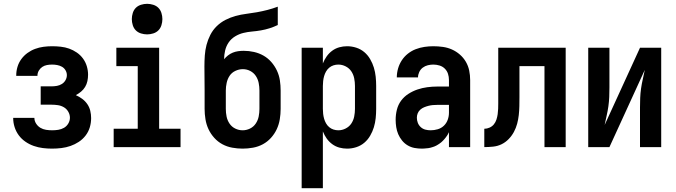

<svg xmlns="http://www.w3.org/2000/svg" viewBox="-20 -770 3540 1005"><path d="M252 8Q228 8 204 5Q180 2 157 -6Q134 -14 113.5 -28Q93 -42 78.5 -61.5Q64 -81 56.5 -104.5Q49 -128 49 -152V-153H160Q160 -137 169 -123Q178 -109 191.5 -101Q205 -93 221 -90.5Q237 -88 253 -88Q269 -88 285 -90.5Q301 -93 315 -101Q329 -109 337.5 -123.5Q346 -138 346 -154Q346 -170 337.5 -185Q329 -200 314.5 -208.5Q300 -217 283.5 -219.5Q267 -222 250 -222H193V-318H250Q264 -318 278 -320.5Q292 -323 304 -330.5Q316 -338 323 -350.5Q330 -363 330 -377Q330 -377 330 -377Q330 -377 330 -377Q330 -390 323 -402Q316 -414 304.5 -420.5Q293 -427 279.5 -429.5Q266 -432 253 -432Q239 -432 225.5 -429.5Q212 -427 201 -419.5Q190 -412 183 -400Q176 -388 176 -374Q176 -374 176 -373.5Q176 -373 176 -373H65Q65 -374 65 -374.5Q65 -375 65 -376Q65 -398 71.5 -420Q78 -442 91.5 -460.5Q105 -479 123.5 -492.5Q142 -506 163.5 -514Q185 -522 207.5 -525Q230 -528 253 -528Q275 -528 298 -525.5Q321 -523 342 -515.5Q363 -508 382 -495Q401 -482 414.5 -463.5Q428 -445 434.5 -423Q441 -401 441 -379Q441 -362 437.5 -345.5Q434 -329 425.5 -315Q417 -301 404.5 -290.5Q392 -280 377 -272Q395 -264 410.5 -252.5Q426 -241 437 -225Q448 -209 452.5 -190Q457 -171 457 -152Q457 -127 450 -103.5Q443 -80 428 -60.5Q413 -41 392.5 -27.5Q372 -14 349 -6Q326 2 301.5 5Q277 8 252 8Z M575 0V-96H701V-424H589V-520H813V-96H925V0ZM750 -590Q734 -590 718 -595Q702 -600 691 -611Q680 -622 675 -638Q670 -654 670 -670Q670 -686 675 -702Q680 -718 691 -729Q702 -740 718 -745Q734 -750 750 -750Q766 -750 782 -745Q798 -740 809 -729Q820 -718 825 -702Q830 -686 830 -670Q830 -654 825 -638Q820 -622 809 -611Q798 -600 782 -595Q766 -590 750 -590Z M1250 8Q1223 8 1195.5 3Q1168 -2 1144 -15Q1120 -28 1101.5 -48.5Q1083 -69 1071.5 -93.5Q1060 -118 1055.5 -145.5Q1051 -173 1051 -200V-296Q1051 -328 1050.5 -359.5Q1050 -391 1050 -422Q1050 -451 1052 -479.5Q1054 -508 1061 -535Q1068 -562 1081 -587.5Q1094 -613 1114.5 -633Q1135 -653 1160.5 -666Q1186 -679 1213.5 -686.5Q1241 -694 1269 -697.5Q1297 -701 1325 -706Q1353 -711 1380 -718Q1407 -725 1434 -735V-639Q1413 -629 1391 -622Q1369 -615 1346 -611Q1323 -607 1299.5 -605Q1276 -603 1253.5 -597.5Q1231 -592 1210.5 -579.5Q1190 -567 1177 -548Q1164 -529 1158.5 -506Q1153 -483 1153 -460Q1162 -471 1173.5 -480Q1185 -489 1198.5 -494.5Q1212 -500 1226.5 -502Q1241 -504 1256 -504Q1283 -504 1309.5 -498Q1336 -492 1359 -479Q1382 -466 1400 -445.5Q1418 -425 1429.5 -400.5Q1441 -376 1445 -349.5Q1449 -323 1449 -296V-200Q1449 -173 1444.5 -145.5Q1440 -118 1428.5 -93.5Q1417 -69 1398.5 -48.5Q1380 -28 1356 -15Q1332 -2 1304.5 3Q1277 8 1250 8ZM1250 -88Q1270 -88 1288.5 -97Q1307 -106 1318.5 -123Q1330 -140 1334 -160Q1338 -180 1338 -200V-296Q1338 -316 1334 -336Q1330 -356 1319 -372.5Q1308 -389 1290 -398.5Q1272 -408 1251 -408Q1251 -408 1251 -408Q1251 -408 1251 -408Q1231 -408 1212 -399Q1193 -390 1182 -373.5Q1171 -357 1166.5 -336.5Q1162 -316 1162 -296V-200Q1162 -180 1166 -160Q1170 -140 1181.5 -123Q1193 -106 1211.5 -97Q1230 -88 1250 -88Z M1559 215V-520H1670V-438Q1678 -458 1690 -475Q1702 -492 1719 -504.5Q1736 -517 1756 -522.5Q1776 -528 1797 -528Q1821 -528 1844.5 -520.5Q1868 -513 1886.5 -497.5Q1905 -482 1917.5 -460.5Q1930 -439 1937 -416Q1944 -393 1946.5 -368.5Q1949 -344 1949 -320V-200Q1949 -176 1946.5 -151.5Q1944 -127 1937 -104Q1930 -81 1917.5 -59.5Q1905 -38 1886.5 -22.5Q1868 -7 1844.5 0.5Q1821 8 1797 8Q1776 8 1756 2.5Q1736 -3 1719 -15.5Q1702 -28 1690 -45Q1678 -62 1670 -82V215ZM1751 -88Q1771 -88 1789.5 -97.5Q1808 -107 1819 -123.5Q1830 -140 1834 -160Q1838 -180 1838 -200V-320Q1838 -340 1834 -360Q1830 -380 1819 -396.5Q1808 -413 1789.5 -422.5Q1771 -432 1751 -432Q1738 -432 1725.5 -428Q1713 -424 1703 -415.5Q1693 -407 1686.5 -395.5Q1680 -384 1676.5 -371.5Q1673 -359 1671.5 -346Q1670 -333 1670 -320V-200Q1670 -187 1671.5 -174Q1673 -161 1676.5 -148.5Q1680 -136 1686.5 -124.5Q1693 -113 1703 -104.5Q1713 -96 1725.5 -92Q1738 -88 1751 -88Z M2189 8Q2169 8 2150 4.5Q2131 1 2114 -9Q2097 -19 2084.5 -34.5Q2072 -50 2064.5 -67.5Q2057 -85 2054 -104.5Q2051 -124 2051 -143Q2051 -170 2057.5 -196Q2064 -222 2079.5 -243Q2095 -264 2117.5 -278.5Q2140 -293 2165 -301.5Q2190 -310 2216.5 -313.5Q2243 -317 2269 -317H2330V-351Q2330 -368 2325 -383.5Q2320 -399 2308.5 -410.5Q2297 -422 2281 -427Q2265 -432 2248 -432Q2234 -432 2219.5 -428.5Q2205 -425 2193 -416Q2181 -407 2174.5 -393Q2168 -379 2168 -365H2057Q2057 -388 2063.5 -411Q2070 -434 2083 -454Q2096 -474 2115 -489Q2134 -504 2156 -512.5Q2178 -521 2201.5 -524.5Q2225 -528 2248 -528Q2273 -528 2298 -524.5Q2323 -521 2345.5 -511Q2368 -501 2387 -484.5Q2406 -468 2418.5 -446.5Q2431 -425 2436 -400.5Q2441 -376 2441 -351V0H2330V-78Q2325 -68 2323.5 -65.5Q2322 -63 2319 -58.5Q2316 -54 2312.5 -49.5Q2309 -45 2305.5 -41Q2302 -37 2298 -33Q2294 -29 2290 -25.5Q2286 -22 2281.5 -19Q2277 -16 2272.5 -13Q2268 -10 2263 -7.5Q2258 -5 2253 -3Q2248 -1 2242.5 0.5Q2237 2 2232 3.5Q2227 5 2221.5 5.5Q2216 6 2210.5 6.5Q2205 7 2199.5 7.5Q2194 8 2189 8ZM2234 -88Q2253 -88 2271.5 -93.5Q2290 -99 2303.5 -112Q2317 -125 2323.5 -143Q2330 -161 2330 -180V-221H2269Q2257 -221 2245.5 -220Q2234 -219 2222.5 -216Q2211 -213 2200 -208.5Q2189 -204 2180 -196Q2171 -188 2166.5 -177Q2162 -166 2162 -154Q2162 -140 2167 -127Q2172 -114 2182.5 -104.5Q2193 -95 2206.5 -91.5Q2220 -88 2234 -88Z M2515 0V-96Q2529 -96 2542.5 -102Q2556 -108 2565 -119Q2574 -130 2578.5 -144Q2583 -158 2585 -172Q2587 -186 2587.5 -200.5Q2588 -215 2588 -229Q2588 -237 2588 -245Q2588 -253 2588 -261V-520H2941V0H2830V-424H2699V-261Q2699 -237 2698.5 -214Q2698 -191 2695.5 -168Q2693 -145 2687 -122.5Q2681 -100 2670 -79.5Q2659 -59 2642.5 -42Q2626 -25 2605.5 -15Q2585 -5 2561.5 -2.5Q2538 0 2515 0Z M3059 0V-520H3170V-312Q3170 -287 3169 -262.5Q3168 -238 3164.5 -213.5Q3161 -189 3155.5 -165Q3150 -141 3145 -116L3330 -520H3441V0H3330V-208Q3330 -233 3331 -257.5Q3332 -282 3335.5 -306.5Q3339 -331 3344.5 -355Q3350 -379 3355 -404L3170 0Z"/></svg>

Font: Iosevka SS08 Regular
Style: Bold
Weight: 700
Monospace: yes
Designer: Belleve Invis
Foundry: Belleve Invis
Version: Version 16.3.4; ttfautohint (v1.8.4)